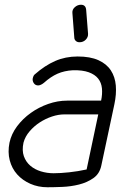

<svg xmlns="http://www.w3.org/2000/svg" viewBox="-20 -789 515 809"><path d="M406 -365Q412 -393 409.5 -417Q407 -441 393.5 -458Q380 -475 354 -484.5Q328 -494 287 -493Q251 -491 222.5 -478.5Q194 -466 165 -440Q159 -435 152.5 -432Q146 -429 141 -429Q129 -429 122.5 -438.5Q116 -448 118 -459Q121 -472 127 -476Q169 -513 212.5 -532Q256 -551 307 -551Q360 -551 394.5 -535.5Q429 -520 447 -492.5Q465 -465 468 -428.5Q471 -392 462 -350L407 -92Q400 -57 373.5 -38.5Q347 -20 313 -11.5Q279 -3 243 -1.5Q207 0 180 0Q141 0 108 -14.5Q75 -29 52.5 -54Q30 -79 21 -113.5Q12 -148 20 -188Q28 -225 52 -257Q76 -289 109.5 -313Q143 -337 183 -351Q223 -365 263 -365ZM394 -307H251Q226 -307 199 -298Q172 -289 148 -273.5Q124 -258 105 -236Q86 -214 79 -188Q72 -155 80.5 -131Q89 -107 107.5 -91Q126 -75 152 -67Q178 -59 206 -59Q234 -59 271.5 -63Q309 -67 345 -75ZM351 -647Q352 -633 341.5 -622Q331 -611 315 -611Q305 -611 299 -617Q293 -623 293 -631L285 -735Q284 -749 295.5 -759Q307 -769 321 -769Q341 -769 343 -748Z"/></svg>

Font: VDS
Style: Thin Italic
Weight: 100
Width: 0
Designer: artmaker
Foundry: artmaker
Version: Version 1.000 2012 initial release